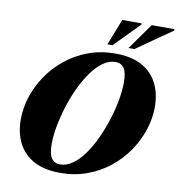

<svg xmlns="http://www.w3.org/2000/svg" viewBox="-98 -1007 1032 1110"><g transform="rotate(10 418.0 -451.5)"><path d="M252 -142Q252 -83 269.2 -58Q286.5 -33 320 -33Q358 -33 394 -59Q430 -85 461.5 -129.5Q493 -174 518.5 -229.5Q544 -285 562.8 -344.8Q581.5 -404.5 591.5 -461.2Q601.5 -518 601.5 -563Q601.5 -622 584.5 -647Q567.5 -672 534 -672Q495.5 -672 459.8 -646Q424 -620 392.5 -575.5Q361 -531 335.2 -475.5Q309.5 -420 291 -360.2Q272.5 -300.5 262.2 -244Q252 -187.5 252 -142ZM802.5 -454Q802.5 -387.5 780.5 -320.5Q758.5 -253.5 717.5 -193Q676.5 -132.5 618.2 -85.8Q560 -39 487 -12Q414 15 329.5 15Q235 15 173.5 -18.5Q112 -52 81.8 -112Q51.5 -172 51.5 -251Q51.5 -317.5 73.2 -384.5Q95 -451.5 136.2 -512Q177.5 -572.5 235.8 -619.2Q294 -666 366.8 -693Q439.5 -720 524.5 -720Q619 -720 680.5 -686.5Q742 -653 772.2 -593Q802.5 -533 802.5 -454ZM593 -764.5 702.5 -918H836.5L835 -909.5L627.5 -764.5ZM469.5 -764.5 529.5 -918H643.5L642.5 -910.5L499.5 -764.5Z"/></g></svg>

Font: Newsreader 60pt ExtraBold
Style: Italic
Weight: 800
Italic angle: -17°
Designer: Hugues Gentile
Foundry: Production Type
Version: Version 1.003